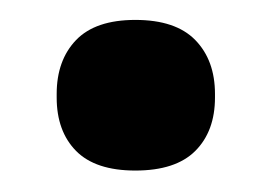

<svg xmlns="http://www.w3.org/2000/svg" viewBox="-20 -356 266 188"><path d="M112.5 -189Q73.5 -189 54.5 -208.2Q35.5 -227.5 35.5 -260.5V-264Q35.5 -297 54.5 -316.8Q73.5 -336.5 112.5 -336.5Q152 -336.5 171.2 -316.8Q190.5 -297 190.5 -264V-260.5Q190.5 -227.5 171.2 -208.2Q152 -189 112.5 -189Z"/></svg>

Font: Anek Odia Medium
Style: Bold
Weight: 700
Version: Version 1.003